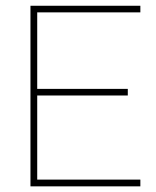

<svg xmlns="http://www.w3.org/2000/svg" viewBox="-20 -660 552 680"><path d="M432.6 -345.2V-321.8H111.8V-23.9H477.1V0H87.9V-639.6H477.1V-616.2H111.8V-345.2Z"/></svg>

Font: Yantramanav Thin
Style: Regular
Weight: 250
Version: Version 1.001;PS 1.0;hotconv 1.0.72;makeotf.lib2.5.5900; ttf